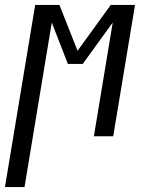

<svg xmlns="http://www.w3.org/2000/svg" viewBox="-62 -550 582 775"><path d="M-42 205 80 -530H178L251 -345L385 -530H483L395 0H317L393 -459L272 -292H212L147 -459L37 205Z"/></svg>

Font: Iosevka Slab Oblique
Style: Regular
Weight: 400
Italic angle: -9°
Monospace: yes
Designer: Belleve Invis
Foundry: Belleve Invis
Version: Version 11.1.1; ttfautohint (v1.8.3)